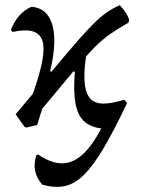

<svg xmlns="http://www.w3.org/2000/svg" viewBox="-20 -484 541 739"><path d="M82 7 75 5 40 -44 242 -284Q292 -343 325 -377.5Q358 -412 384.5 -431.5Q411 -451 441 -464Q455 -449 463.5 -436Q472 -423 477 -409L475 -397Q434 -374 403.5 -352.5Q373 -331 345.5 -303.5Q318 -276 284 -235ZM82 7 71 -19Q106 -117 124 -176Q142 -235 146 -271Q151 -312 140 -335Q129 -358 101.5 -364.5Q74 -371 28 -361L22 -369Q47 -434 101 -458Q163 -453 181.5 -388Q200 -323 173 -210L186 -205L123 -3ZM376 11Q331 7 305 -16Q279 -39 270.5 -86Q262 -133 268 -207L255 -213L315 -290Q303 -221 305 -176.5Q307 -132 323.5 -109.5Q340 -87 373 -85.5Q406 -84 458 -100L469 -88ZM143 227Q99 177 120 113L127 111Q183 149 230 144Q277 139 319.5 88Q362 37 404 -62L469 -87Q418 20 378 87.5Q338 155 302 190Q266 225 228 232.5Q190 240 143 227Z"/></svg>

Font: Alegreya
Style: Italic
Weight: 400
Italic angle: -7°
Designer: Juan Pablo del Peral
Foundry: Huerta Tipografica
Version: Version 2.009